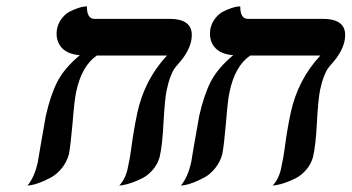

<svg xmlns="http://www.w3.org/2000/svg" viewBox="-20 -577 1097 599"><path d="M500 -295.9Q494.1 -267.6 490.2 -195.8Q486.8 -124.5 478 -86.9Q471.7 -64.5 456.5 -47.1Q441.4 -29.8 424.1 -21Q406.7 -12.2 390.1 -6.6Q373.5 -1 362.8 0.5L352.1 2Q373.5 -21 379.9 -59.1Q385.7 -84 390.1 -118.2Q397 -170.9 408.2 -224.1Q430.7 -328.6 501 -403.8H282.2Q234.9 -371.6 217.8 -291Q212.4 -268.6 206.1 -189.9Q200.2 -121.6 194.8 -95.2Q188 -70.8 172.4 -51.8Q156.7 -32.7 138.9 -23.2Q121.1 -13.7 104.5 -7.3Q87.9 -1 77.1 0.5L65.9 2Q87.9 -24.9 98.1 -71.8Q99.1 -77.6 101.8 -93.8Q104.5 -109.9 106 -119.1Q118.7 -192.9 123 -215.8Q137.7 -280.8 159.2 -322.5Q180.7 -364.3 229 -404.8Q187.5 -408.2 169.7 -431.4Q151.9 -454.6 158.2 -488.8Q162.6 -506.8 173.6 -520.5Q184.6 -534.2 197.5 -540.8Q210.4 -547.4 222.7 -551.5Q234.9 -555.7 243.2 -556.6L251 -557.1Q251 -518.1 274.9 -518.1H508.8Q590.8 -518.1 576.2 -448.2Q568.4 -414.1 538.1 -379.9Q529.3 -370.1 524.2 -363Q519 -356 512.2 -338.6Q505.4 -321.3 500 -295.9Z M978.5 -295.9Q972.7 -267.6 968.8 -195.8Q965.3 -124.5 956.5 -86.9Q950.2 -64.5 935.1 -47.1Q919.9 -29.8 902.6 -21Q885.3 -12.2 868.7 -6.6Q852.1 -1 841.3 0.5L830.6 2Q852.1 -21 858.4 -59.1Q864.3 -84 868.7 -118.2Q875.5 -170.9 886.7 -224.1Q909.2 -328.6 979.5 -403.8H760.7Q713.4 -371.6 696.3 -291Q690.9 -268.6 684.6 -189.9Q678.7 -121.6 673.3 -95.2Q666.5 -70.8 650.9 -51.8Q635.3 -32.7 617.4 -23.2Q599.6 -13.7 583 -7.3Q566.4 -1 555.7 0.5L544.4 2Q566.4 -24.9 576.7 -71.8Q577.6 -77.6 580.3 -93.8Q583 -109.9 584.5 -119.1Q597.2 -192.9 601.6 -215.8Q616.2 -280.8 637.7 -322.5Q659.2 -364.3 707.5 -404.8Q666 -408.2 648.2 -431.4Q630.4 -454.6 636.7 -488.8Q641.1 -506.8 652.1 -520.5Q663.1 -534.2 676 -540.8Q689 -547.4 701.2 -551.5Q713.4 -555.7 721.7 -556.6L729.5 -557.1Q729.5 -518.1 753.4 -518.1H987.3Q1069.3 -518.1 1054.7 -448.2Q1046.9 -414.1 1016.6 -379.9Q1007.8 -370.1 1002.7 -363Q997.6 -356 990.7 -338.6Q983.9 -321.3 978.5 -295.9Z"/></svg>

Font: Linear Smooth
Style: Bold Italic
Weight: 700
Designer: Philipp H. Poll, Flanker
Foundry: Philipp H. Poll, reworked by Flanker
Version: Version 1.061 | FøM Fix